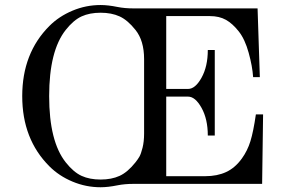

<svg xmlns="http://www.w3.org/2000/svg" viewBox="-20 -747 1202 780"><path d="M180.7 -641.6Q219.7 -680.7 274.4 -703.6Q329.1 -726.6 388.7 -726.6Q418.5 -726.6 457 -718.8Q486.3 -712.9 522.5 -712.9H1026.4L1035.6 -433.6H1008.3Q1005.4 -478 990.2 -532.7Q975.1 -587.4 950.2 -619.1Q924.8 -651.4 897.7 -666.5Q870.6 -681.6 833 -681.6H655.3V-385.7H744.1Q773.4 -385.7 798.8 -431.4Q824.2 -477.1 824.2 -543.9H852.5V-196.3H824.2Q824.2 -263.2 798.8 -308.8Q773.4 -354.5 744.1 -354.5H655.3V-31.2H813.5Q862.3 -31.2 898.7 -48.1Q935.1 -64.9 962.9 -103.5Q985.4 -134.8 997.3 -173.3Q1009.3 -211.9 1019.5 -282.2H1048.8L1044.9 0H522.5Q486.3 0 457 5.9Q418.5 13.7 388.7 13.7Q329.1 13.7 274.4 -9.3Q219.7 -32.2 180.7 -71.3Q70.3 -181.6 70.3 -356.4Q70.3 -531.2 180.7 -641.6ZM247.1 -87.4Q278.8 -47.4 311.5 -32.5Q344.2 -17.6 388.7 -17.6Q433.1 -17.6 465.8 -32.5Q498.5 -47.4 530.3 -87.4Q540 -99.6 546.4 -110.6Q552.7 -121.6 559.1 -146.7Q565.4 -171.9 565.4 -204.6V-506.8Q565.4 -582 530.3 -625.5Q498.5 -665.5 465.8 -680.4Q433.1 -695.3 388.7 -695.3Q344.2 -695.3 311.5 -680.4Q278.8 -665.5 247.1 -625.5Q179.7 -540.5 179.7 -356.4Q179.7 -172.4 247.1 -87.4Z"/></svg>

Font: Theano Modern
Style: Regular
Weight: 400
Designer: Alexey Kryukov
Version: Version 2.00